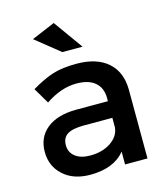

<svg xmlns="http://www.w3.org/2000/svg" viewBox="-113 -844 812 937"><g transform="rotate(-15 293.0 -376.0)"><path d="M41 -160.2Q41 -233.9 94 -276.6Q147 -319.3 242.2 -319.8H402.8V-335.9Q402.8 -386.7 370.4 -414.8Q337.9 -442.9 275.9 -442.9Q198.2 -442.9 119.1 -389.2L71.8 -469.2Q132.8 -505.4 181.2 -520.8Q229.5 -536.1 300.8 -536.1Q403.3 -536.1 459.2 -486.8Q515.1 -437.5 516.1 -349.1L517.1 0H403.8V-64.9Q347.2 4.9 228 4.9Q143.1 4.9 92 -41.5Q41 -87.9 41 -160.2ZM127.9 -707 246.1 -756.8 352.1 -608.9H250ZM148.9 -165Q148.9 -128.9 176.5 -107.4Q204.1 -85.9 252 -85.9Q313.5 -85.9 356 -114.5Q398.4 -143.1 402.8 -187V-235.8H258.8Q201.7 -235.8 175.3 -219.2Q148.9 -202.6 148.9 -165Z"/></g></svg>

Font: Trueno
Style: Rg
Weight: 400
Designer: Julieta Ulanovsky
Foundry: Julieta Ulanovsky
Version: Version 3.001b